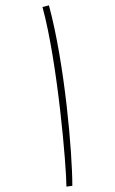

<svg xmlns="http://www.w3.org/2000/svg" viewBox="-20 -694 427 714"><path d="M249 -3C249 -127 221 -456 162 -674L138 -668C195 -458 227 -73 227 0Z"/></svg>

Font: Noto Sans Arabic ExtCond Thin
Style: Regular
Weight: 100
Width: 2
Designer: Monotype Design Team, Nadine Chahine, Nizar Qandah and Khaled Hosny
Foundry: Monotype Imaging Inc.
Version: Version 2.012